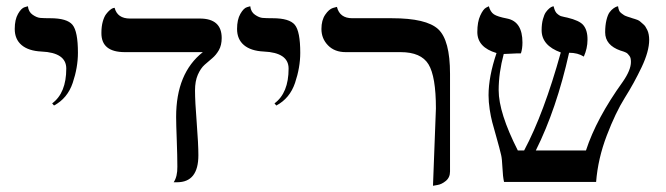

<svg xmlns="http://www.w3.org/2000/svg" viewBox="-20 -579 2118 611"><path d="M151.9 -243.2 146 -250Q190.9 -283.2 190.9 -360.8Q190.9 -411.6 111.8 -415Q70.8 -417 48.8 -435.5Q26.9 -454.1 26.9 -486.8Q26.9 -516.6 37.4 -534.9Q47.9 -553.2 58.6 -556.2L68.8 -559.1Q70.8 -541 84 -532Q97.2 -522.9 108.2 -522Q119.1 -521 140.1 -521Q193.4 -521 210.7 -500Q228 -479 228 -411.1Q228 -364.3 211.4 -315.2Q194.8 -266.1 151.9 -243.2Z M600.6 -291Q600.6 -256.8 606 -188.5Q611.3 -120.1 611.3 -85Q611.3 1 543.5 1H532.7Q544.9 -17.1 544.4 -48.8Q544.4 -82 542.5 -133.5Q540.5 -185.1 540.5 -207Q540.5 -346.2 625.5 -413.1H377.4Q302.2 -413.1 302.7 -474.1Q302.7 -495.1 307.1 -510.5Q311.5 -525.9 317.6 -533.9Q323.7 -542 329.6 -546.9Q335.4 -551.8 339.8 -553.2L344.7 -554.2Q353.5 -520 393.6 -520H615.7Q685.5 -520 685.5 -458Q685.5 -435.1 676.5 -419.4Q667.5 -403.8 655.5 -393.8Q643.6 -383.8 631.1 -372.8Q618.7 -361.8 609.6 -341.3Q600.6 -320.8 600.6 -291Z M859.4 -243.2 853.5 -250Q898.4 -283.2 898.4 -360.8Q898.4 -411.6 819.3 -415Q778.3 -417 756.3 -435.5Q734.4 -454.1 734.4 -486.8Q734.4 -516.6 744.9 -534.9Q755.4 -553.2 766.1 -556.2L776.4 -559.1Q778.3 -541 791.5 -532Q804.7 -522.9 815.7 -522Q826.7 -521 847.7 -521Q900.9 -521 918.2 -500Q935.5 -479 935.5 -411.1Q935.5 -364.3 918.9 -315.2Q902.3 -266.1 859.4 -243.2Z M1357.9 12.2 1367.2 -233.9Q1367.2 -335.9 1343.5 -374.5Q1319.8 -413.1 1254.9 -413.1H1080.1Q1044.9 -413.1 1023.9 -434.6Q1002.9 -456.1 1002.9 -486.8Q1002.9 -514.6 1014.9 -532.2Q1026.9 -549.8 1039.6 -553.7L1052.2 -557.1Q1061 -521 1101.1 -521H1227.1Q1336.9 -521 1374.5 -486.1Q1412.1 -451.2 1412.1 -344.2V-33.2Q1412.1 -14.2 1398.7 -3.2Q1385.3 7.8 1371.6 9.8Z M2045.9 -452.1Q2045.9 -416 2022 -365.5Q1998 -314.9 1968.5 -268.1Q1939 -221.2 1910.9 -147.7Q1882.8 -74.2 1877 0H1584Q1580.1 -17.1 1578.9 -45.7Q1577.6 -74.2 1574.7 -85.9Q1569.8 -106.9 1560.3 -140.4Q1550.8 -173.8 1546.4 -190.4Q1542 -207 1538.3 -231Q1534.7 -254.9 1534.7 -275.9Q1534.7 -335 1560.1 -410.2Q1499 -428.2 1499 -477.1Q1499 -509.3 1508.3 -529.5Q1517.6 -549.8 1526.9 -554.7L1535.6 -559.1Q1540.5 -541 1551.8 -533.4Q1563 -525.9 1593.8 -520Q1642.6 -510.3 1642.6 -443.8Q1642.6 -423.8 1637.7 -409.2Q1622.6 -409.2 1606.2 -408.2Q1589.8 -407.2 1583 -407.2Q1566.9 -347.2 1566.9 -292Q1566.9 -220.2 1627.9 -100.1H1647.9Q1710.9 -218.3 1764.6 -412.1Q1703.6 -434.1 1703.6 -482.9Q1703.6 -502.9 1707.8 -518.1Q1711.9 -533.2 1717.3 -540.5Q1722.7 -547.9 1728.3 -552.5Q1733.9 -557.1 1737.8 -558.1L1741.7 -559.1Q1743.7 -550.3 1746.8 -543.7Q1750 -537.1 1755.9 -533Q1761.7 -528.8 1764.6 -527.8Q1767.6 -526.9 1776.1 -524.9Q1784.7 -522.9 1785.6 -522.9Q1823.7 -513.7 1835.9 -499.5Q1850.1 -482.9 1849.6 -452.1Q1849.6 -425.3 1837.9 -398.9Q1818.8 -411.1 1791 -411.1Q1751 -231.9 1685.1 -100.1H1844.7Q1877.9 -202.1 1961.9 -318.8Q1987.8 -356 1987.8 -381.8Q1987.8 -387.7 1986.8 -392.8Q1985.8 -397.9 1982.9 -401.4Q1980 -404.8 1977.8 -407.5Q1975.6 -410.2 1971.2 -412.1Q1966.8 -414.1 1965.3 -414.6Q1963.9 -415 1959.5 -416.5L1954.6 -418Q1905.8 -435.1 1905.8 -476.1Q1905.8 -498 1909.9 -515.1Q1914.1 -532.2 1919.9 -540Q1925.8 -547.9 1932.4 -552.5Q1939 -557.1 1942.9 -558.1L1946.8 -559.1Q1947.8 -551.3 1950.2 -545.7Q1952.6 -540 1958.3 -536.1Q1963.9 -532.2 1966.3 -530.5Q1968.8 -528.8 1977.3 -525.9Q1985.8 -522.9 1986.8 -522.9L1992.2 -521Q1997.6 -519 2000.2 -518.6Q2002.9 -518.1 2008.8 -515.6Q2014.6 -513.2 2017.8 -510Q2021 -506.8 2025.9 -502.9Q2030.8 -499 2033.7 -494.6Q2036.6 -490.2 2039.8 -483.6Q2043 -477.1 2044.4 -469Q2045.9 -460.9 2045.9 -452.1Z"/></svg>

Font: Linux Biolinum O
Style: Bold
Weight: 700
Designer: Philipp H. Poll
Foundry: Philipp H. Poll
Version: Version 1.3.2